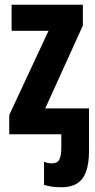

<svg xmlns="http://www.w3.org/2000/svg" viewBox="-20 -567 401 811"><path d="M330 -547V-459L171 -109H356V69Q356 124 343.5 158Q331 192 305.5 208Q280 224 240 224Q215 224 197 221Q179 218 166 214V116Q174 120 183 121.5Q192 123 200 123Q222 123 230.5 107Q239 91 239 55V0H19V-81L185 -437H29V-547Z"/></svg>

Font: Noto Sans Display ExtraCondensed
Style: Bold
Weight: 700
Width: 2
Designer: Monotype Design Team
Foundry: Monotype Imaging Inc.
Version: Version 2.003